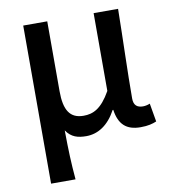

<svg xmlns="http://www.w3.org/2000/svg" viewBox="-83 -623 810 897"><g transform="rotate(-10 321.5 -175.0)"><path d="M87 200H203C196 117 194 66 193 -34C217 2 249 10 288 10C344 10 394 -22 430 -89H433C443 -19 478 13 545 13C581 13 602 7 621 -1L606 -88C594 -83 582 -81 573 -81C546 -81 529 -93 529 -126C529 -246 535 -407 537 -550H421V-181C377 -103 337 -86 292 -86C228 -86 201 -128 201 -218V-550H87Z"/></g></svg>

Font: Noto Sans CJK KR Medium
Style: Regular
Weight: 500
Designer: Ryoko NISHIZUKA (kana & ideographs); Paul D. Hunt (Latin, Greek & Cyrillic); Wenlong ZHANG (bopomofo); Sandoll Communica
Foundry: Adobe Systems Incorporated
Version: Version 1.004;PS 1.004;hotconv 1.0.82;makeotf.lib2.5.63406